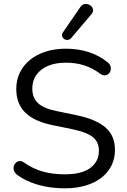

<svg xmlns="http://www.w3.org/2000/svg" viewBox="-20 -966 655 994"><path d="M314.7 8.9Q267.5 8.9 223 1.1Q178.5 -6.7 139.7 -22.1Q101 -37.4 70 -60.1Q57.8 -68.9 53.2 -80.6Q48.6 -92.3 51.1 -103.5Q53.6 -114.7 61.2 -122.7Q68.8 -130.7 80 -132.1Q91.2 -133.5 103.9 -124.7Q149.4 -92.8 200.3 -78.2Q251.2 -63.5 314.7 -63.5Q404.8 -63.5 448.5 -97.2Q492.2 -130.9 492.2 -185.6Q492.2 -230.7 460.6 -256.2Q429 -281.8 355.3 -296.9L251.2 -318.3Q156.7 -337.8 110.5 -383.4Q64.2 -429.1 64.2 -505.5Q64.2 -552.4 82.9 -590.5Q101.6 -628.7 135.7 -656.3Q169.8 -684 216.9 -699Q263.9 -713.9 320.7 -713.9Q383.9 -713.9 438.4 -696.6Q492.9 -679.2 537 -643.8Q548.2 -635.5 551.9 -624Q555.5 -612.5 552.8 -601.7Q550 -591 542.5 -584Q534.9 -577 523.5 -576Q512 -575.1 498.4 -584.4Q458.2 -614.4 414.9 -628Q371.6 -641.5 320.2 -641.5Q267.3 -641.5 228.5 -625Q189.7 -608.6 168.4 -578.4Q147.2 -548.3 147.2 -507.8Q147.2 -460.2 176.5 -432.3Q205.8 -404.4 273.4 -390.9L377.1 -369.4Q477.7 -348.4 526.4 -305.8Q575.2 -263.2 575.2 -190.3Q575.2 -145.5 557 -108.9Q538.9 -72.3 505 -45.9Q471.2 -19.5 423.1 -5.3Q375 8.9 314.7 8.9ZM349 -769.4Q340.7 -760.1 330.4 -759.4Q320.2 -758.6 312.1 -764.2Q304 -769.8 301.6 -779Q299.2 -788.3 306 -798.6L395.2 -928.5Q403.5 -941.2 414.8 -944.2Q426 -947.2 436.8 -943.5Q447.6 -939.9 454.4 -931.8Q461.3 -923.8 461.7 -913.2Q462.2 -902.7 452.9 -891.9Z"/></svg>

Font: Nunito ExtraLight
Style: Regular
Weight: 200
Designer: Vernon Adams
Foundry: Vernon Adams
Version: Version 3.602